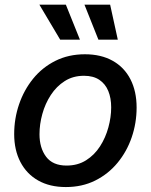

<svg xmlns="http://www.w3.org/2000/svg" viewBox="-20 -775 634 807"><path d="M256.8 11.2Q189 11.2 140.4 -16.4Q91.8 -43.9 65.7 -94.2Q39.6 -144.5 39.6 -211.4Q39.6 -276.4 60.1 -336.4Q80.6 -396.5 119.1 -444.1Q157.7 -491.7 212.9 -519.3Q268.1 -546.9 336.9 -546.9Q404.8 -546.9 453.6 -519.5Q502.4 -492.2 528.3 -441.7Q554.2 -391.1 554.2 -323.2Q554.2 -258.3 533.7 -198.2Q513.2 -138.2 474.1 -90.8Q435.1 -43.5 380.1 -16.1Q325.2 11.2 256.8 11.2ZM259.8 -79.1Q306.6 -79.1 341.8 -101.3Q377 -123.5 400.4 -159.9Q423.8 -196.3 435.5 -239.5Q447.3 -282.7 447.3 -323.7Q447.3 -362.8 435.1 -392.6Q422.9 -422.4 397.5 -439.5Q372.1 -456.5 333 -456.5Q287.1 -456.5 252.2 -434.3Q217.3 -412.1 193.6 -375.7Q169.9 -339.4 158 -296.1Q146 -252.9 146 -210.9Q146 -153.3 173.8 -116.2Q201.7 -79.1 259.8 -79.1ZM393.6 -608.4 335 -755.4H442.9L475.1 -608.4ZM232.9 -608.4 145.5 -755.4H256.8L315.9 -608.4Z"/></svg>

Font: Inter 18pt Medium
Style: Italic
Weight: 500
Italic angle: -9.3988°
Designer: Rasmus Andersson
Foundry: rsms
Version: Version 4.001;git-66647c0bb